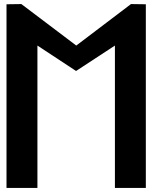

<svg xmlns="http://www.w3.org/2000/svg" viewBox="-20 -924 755 944"><path d="M545 0H697V-903L624 -904L355 -700L85 -904L12 -903V0H164V-700L354 -575L545 -700Z"/></svg>

Font: Ny Stormning
Style: Sv
Weight: 900
Designer: Robert Jablonski, Mew Too
Foundry: Cannot Into Space Fonts
Version: Version 0.90